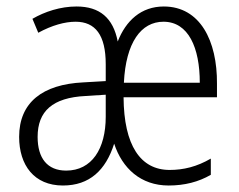

<svg xmlns="http://www.w3.org/2000/svg" viewBox="-20 -562 737 592"><path d="M485 -542C415 -542 368 -498 343 -434C329 -507 287 -542 216 -542C166 -542 118 -526 80 -504L98 -461C140 -484 180 -495 213 -495C274 -495 306 -454 306 -364V-312L237 -308C111 -302 39 -246 39 -140C39 -53 85 10 174 10C256 10 306 -37 332 -119C357 -43 414 10 500 10C549 10 592 -1 630 -23V-73C587 -48 546 -38 503 -38C413 -38 362 -114 361 -262H649V-304C650 -436 597 -542 485 -542ZM484 -495C561 -495 596 -415 596 -307H362C368 -431 415 -495 484 -495ZM244 -266 306 -270V-202C306 -103 263 -36 184 -36C126 -36 96 -74 96 -140C96 -219 142 -261 244 -266Z"/></svg>

Font: Noto Sans Arabic UI Cn Lt
Style: Regular
Weight: 300
Width: 3
Designer: Monotype Design Team, Nadine Chahine and Nizar Qandah
Foundry: Monotype Imaging Inc.
Version: Version 2.010